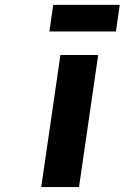

<svg xmlns="http://www.w3.org/2000/svg" viewBox="-20 -762 508 782"><path d="M147.9 0 226.1 -538.1H379.9L301.8 0ZM181.2 -633.8 196.8 -742.2H467.8L452.1 -633.8Z"/></svg>

Font: Trueno SemiBold
Style: Italic
Weight: 600
Designer: Julieta Ulanovsky
Foundry: Julieta Ulanovsky
Version: Version 3.001b | FøM Fix